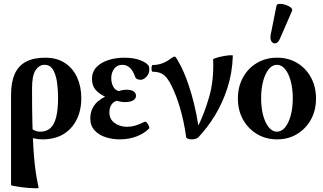

<svg xmlns="http://www.w3.org/2000/svg" viewBox="-20 -733 1723 1025"><path d="M186 269Q187 272 172 272Q157 272 135 270.5Q113 269 91 266Q69 263 54 260Q39 257 39 254V-227Q39 -295 59 -339Q79 -383 119.5 -404Q160 -425 221 -425Q284 -425 327 -396.5Q370 -368 392 -319Q414 -270 414 -209Q414 -144 389 -94Q364 -44 318 -16.5Q272 11 207 11Q181 11 148.5 3.5Q116 -4 90 -27L127 -71Q144 -46 161.5 -38Q179 -30 195 -30Q228 -30 249 -49Q270 -68 280 -108.5Q290 -149 290 -213Q290 -253 284.5 -293Q279 -333 263.5 -360Q248 -387 217 -387Q190 -387 170.5 -359Q151 -331 151 -261Q151 -152 153 -74Q155 4 158.5 59Q162 114 166.5 152Q171 190 176 217.5Q181 245 186 269Z M619 11Q580 11 544 -0.5Q508 -12 485 -37Q462 -62 462 -101Q462 -137 480 -166Q498 -195 541 -217Q509 -232 490 -254Q471 -276 471 -312Q471 -349 494.5 -374Q518 -399 557.5 -412Q597 -425 644 -425Q694 -425 729 -411.5Q764 -398 774 -381Q776 -377 776.5 -372Q777 -367 777 -361Q777 -340 762 -323.5Q747 -307 730 -307Q721 -307 713 -310.5Q705 -314 702 -322Q690 -356 673 -371.5Q656 -387 633 -387Q605 -387 589.5 -366Q574 -345 574 -316Q574 -291 584 -271.5Q594 -252 613 -247Q623 -250 634 -252Q645 -254 656 -254Q681 -254 693.5 -245Q706 -236 706 -222Q706 -206 690.5 -197Q675 -188 648 -188Q635 -188 624 -190Q613 -192 603 -195Q586 -190 575 -174.5Q564 -159 564 -133Q564 -96 592.5 -76Q621 -56 659 -56Q679 -56 700.5 -62Q722 -68 750 -82Q757 -86 764 -78Q771 -70 775 -60Q779 -50 775 -46Q749 -20 708.5 -4.5Q668 11 619 11Z M1002 11Q992 11 983.5 8Q975 5 974 0Q968 -44 959.5 -83.5Q951 -123 941 -157Q931 -191 920 -219.5Q909 -248 898 -271Q885 -298 871.5 -315.5Q858 -333 840 -341.5Q822 -350 795 -350Q791 -350 789.5 -359Q788 -368 789.5 -377Q791 -386 795 -386Q824 -386 849 -396Q874 -406 894 -422Q906 -431 914 -431Q916 -431 922 -422Q928 -413 937 -396Q948 -377 961.5 -346Q975 -315 989 -273Q1003 -231 1016 -178.5Q1029 -126 1039 -63Q1071 -128 1096.5 -215Q1122 -302 1118 -416Q1118 -419 1134 -424Q1150 -429 1170.5 -433Q1191 -437 1207 -438Q1223 -439 1223 -436Q1220 -343 1194 -263Q1168 -183 1128 -117.5Q1088 -52 1039 0Q1033 6 1023 8.5Q1013 11 1002 11Z M1459 11Q1399.1 11 1351.8 -17.5Q1304.4 -46 1277.2 -95Q1250 -144 1250 -207Q1250 -270 1277.2 -319.5Q1304.4 -369 1351.8 -397Q1399.1 -425 1459 -425Q1519.4 -425 1566.2 -397Q1613.1 -369 1640.1 -319.5Q1667 -270 1667 -207Q1667 -144 1640.1 -95Q1613.1 -46 1566.2 -17.5Q1519.4 11 1459 11ZM1458 -30Q1483 -30 1502 -53Q1521 -76 1532 -116.5Q1543 -157 1543 -208Q1543 -260 1532 -300.5Q1521 -341 1502 -364Q1483 -387 1458.1 -387Q1434 -387 1415 -364Q1396 -341 1385 -300.5Q1374 -260 1374 -208Q1374 -157 1385 -116.5Q1396 -76 1415.2 -53Q1434.4 -30 1458 -30ZM1476 -530Q1466 -505 1452 -502Q1438 -499 1429.5 -511.5Q1421 -524 1425 -547L1456 -702Q1458 -712 1472.5 -712.5Q1487 -713 1504 -707.5Q1521 -702 1532 -693Q1543 -684 1539 -675Z"/></svg>

Font: Junicode VF
Style: Regular
Weight: 400
Designer: Peter S. Baker
Version: Version 2.213